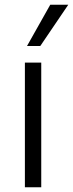

<svg xmlns="http://www.w3.org/2000/svg" viewBox="-20 -790 308 810"><path d="M85 -526H154V0H85ZM94 -596 192 -770H268L150 -596Z"/></svg>

Font: Lopes Sans Light
Style: Regular
Weight: 300
Designer: Gabriel Lam, Diego Maldonado
Foundry: TypeRant, Foresti Design
Version: Version 4.000